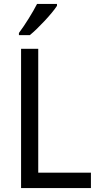

<svg xmlns="http://www.w3.org/2000/svg" viewBox="-20 -964 508 984"><path d="M272 -934V-944H170C147 -899 109 -838 77 -795V-784H133C177 -820 247 -895 272 -934ZM88 0H446V-79H176V-714H88Z"/></svg>

Font: Noto Sans Georgian SemiCondensed
Style: Regular
Weight: 400
Width: 4
Designer: Monotype Design Team, Akaki Razmadze
Foundry: Google LLC
Version: Version 2.005